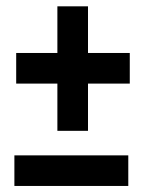

<svg xmlns="http://www.w3.org/2000/svg" viewBox="-20 -664 459 619"><path d="M26.4 -64.5V-163.1H393.6V-64.5ZM32.2 -394.5V-493.2H165V-643.6H263.7V-493.2H398.4V-394.5H263.7V-242.2H165V-394.5Z"/></svg>

Font: Post No Bills Colombo
Style: Bold
Weight: 700
Designer: Kosala Senevirathne, Siva Puranthara, Lasantha Premarathna, Tharique Azeez
Foundry: Mooniak
Version: Version 1.220 ; ttfautohint (v1.6)